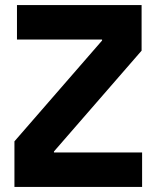

<svg xmlns="http://www.w3.org/2000/svg" viewBox="-20 -729 616 758"><path d="M37 -171V9H541V-127H193V-131L539 -529V-709H47V-573H383V-569Z"/></svg>

Font: Kalas SG
Style: Bold
Weight: 700
Designer: Kalas
Foundry: Kalas
Version: Version 2.000;FEAKit 1.0